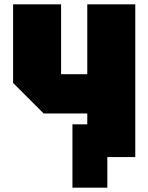

<svg xmlns="http://www.w3.org/2000/svg" viewBox="-20 -720 680 880"><path d="M600 -700V0H380V-200H180L40 -340V-700H260V-380H380V-700ZM312 140V-150H472V140Z"/></svg>

Font: Tektur Black
Style: Regular
Weight: 900
Designer: Adam Jagosz
Foundry: Adam Jagosz
Version: Version 1.005;gftools[0.9.30]